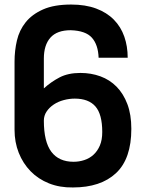

<svg xmlns="http://www.w3.org/2000/svg" viewBox="-20 -812 640 845"><path d="M304 -100Q328 -100 351 -107.5Q374 -115 391.5 -131Q409 -147 419.5 -171.5Q430 -196 430 -231Q430 -309 400 -343.5Q370 -378 309 -378Q285 -378 260.5 -371.5Q236 -365 216.5 -352Q197 -339 185 -321Q173 -303 173 -281Q173 -188 206 -144Q239 -100 304 -100ZM173 -423Q205 -452 242.5 -471.5Q280 -491 334 -491Q381 -491 422 -476Q463 -461 493 -430.5Q523 -400 540.5 -354Q558 -308 558 -245Q558 -113 490.5 -50Q423 13 301 13Q243 14 195.5 -5Q148 -24 114.5 -58.5Q81 -93 62.5 -139.5Q44 -186 44 -241V-541Q44 -589 54.5 -634Q65 -679 93 -714Q121 -749 169.5 -770.5Q218 -792 293 -792Q356 -792 403 -774.5Q450 -757 481 -725.5Q512 -694 527 -651Q542 -608 542 -558H414Q412 -615 384.5 -646Q357 -677 291 -679Q231 -679 202 -646.5Q173 -614 173 -554Z"/></svg>

Font: Tanohe Sans SemiBold
Style: Regular
Weight: 600
Designer: Village Type and Design LLC & Cristiano Sobral
Foundry: Cooper Hewitt Smithsonian Design Museum
Version: Version 1.00;September 29, 2021;FontCreator 13.0.0.2655 64-b